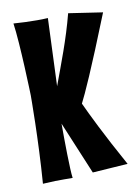

<svg xmlns="http://www.w3.org/2000/svg" viewBox="-67 -568 450 628"><g transform="rotate(-10 158.0 -253.5)"><path d="M203 -521C181 -436 152 -363 126 -292L135 -517C122 -516 110 -516 99 -516C73 -516 49 -517 21 -519C31 -451 36 -278 36 -278C36 -278 36 -132 25 14C85 10 124 13 124 12C120 -14 119 -112 119 -169L192 6L309 -2C248 -112 213 -185 196 -222C211 -251 244 -323 316 -504Z"/></g></svg>

Font: Mouse Memoirs
Style: Regular
Weight: 400
Designer: Astigmatic (AOETI)
Foundry: Astigmatic (AOETI)
Version: Version 1.000